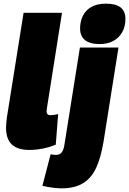

<svg xmlns="http://www.w3.org/2000/svg" viewBox="-20 -810 706 1050"><path d="M109 -740H319L237 -221Q236 -215 235.5 -210Q235 -205 235 -201Q235 -194 237.5 -189Q240 -184 244.5 -182Q249 -180 256 -180Q265 -180 274.5 -181.5Q284 -183 298 -186L285 -19Q255 -6 216.5 2Q178 10 140 10Q76 10 44.5 -20Q13 -50 13 -112Q13 -124 14.5 -139Q16 -154 18 -170ZM560 -790Q614 -790 640 -769Q666 -748 666 -706Q666 -666 649 -635Q632 -604 600.5 -586.5Q569 -569 525 -569Q471 -569 444.5 -591Q418 -613 418 -654Q418 -692 433 -723Q448 -754 479.5 -772Q511 -790 560 -790ZM628 -550 546 -34Q532 51 506 107.5Q480 164 434 192Q388 220 317 220Q298 220 269 216.5Q240 213 212 206L257 33Q266 36 274 36.5Q282 37 288 37Q307 37 318 22.5Q329 8 333 -23L417 -550Z"/></svg>

Font: Georama ExtraCondensed Thin Black
Style: Italic
Weight: 900
Italic angle: -9°
Version: Version 1.001